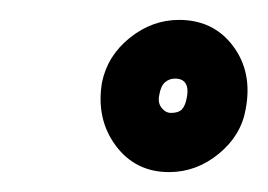

<svg xmlns="http://www.w3.org/2000/svg" viewBox="-20 -733 269 193"><path d="M150 -560Q177.5 -560 200 -578.5Q222.5 -597 227 -623.5Q234 -660.5 214.2 -686.8Q194.5 -713 160 -713Q133 -713 110.5 -695Q88 -677 82.5 -650Q76.5 -613.5 96.2 -586.8Q116 -560 150 -560ZM152 -619.5Q146.5 -619.5 142.5 -624.5Q138.5 -629.5 140 -637Q141.5 -646.5 145.8 -650.2Q150 -654 156 -654Q163.5 -654 166.5 -649.2Q169.5 -644.5 168 -636Q166.5 -627 163 -623.2Q159.5 -619.5 152 -619.5Z"/></svg>

Font: Anybody Black
Style: Italic
Weight: 900
Italic angle: -10°
Designer: Tyler Finck
Foundry: Etcetera Type Company
Version: Version 1.113;gftools[0.9.25]